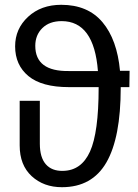

<svg xmlns="http://www.w3.org/2000/svg" viewBox="-20 -768 577 800"><path d="M520 -473 519 -405H483V-402Q483 -195 423.5 -91.5Q364 12 238 12Q162 12 112 -34Q62 -80 62 -162V-348H146V-169Q146 -112 171 -83.5Q196 -55 242 -56Q319 -57 355 -136.5Q391 -216 391 -402V-405H267Q154 -405 98.5 -451Q43 -497 43 -575Q43 -648 97 -698Q151 -748 235 -748Q346 -748 407 -675.5Q468 -603 480 -473ZM267 -472H388Q372 -680 237 -680Q186 -680 156.5 -651Q127 -622 127 -577Q127 -470 267 -472Z"/></svg>

Font: FiraGO Book
Style: Regular
Weight: 350
Designer: bBox Type
Foundry: bBox Type GmbH
Version: Version 1.001;PS 001.001;hotconv 1.0.88;makeotf.lib2.5.64775